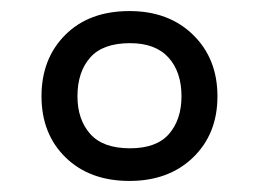

<svg xmlns="http://www.w3.org/2000/svg" viewBox="-20 -744 468 347"><path d="M214 -417Q142 -417 98.5 -459.5Q55 -502 55 -570Q55 -638 98 -681Q141 -724 214 -724Q285 -724 329 -681Q373 -638 373 -570Q373 -502 329 -459.5Q285 -417 214 -417ZM215 -476Q263 -476 285.5 -502Q308 -528 308 -570Q308 -614 284.5 -640Q261 -666 215 -666Q166 -666 143 -640Q120 -614 120 -570Q120 -528 143 -502Q166 -476 215 -476Z"/></svg>

Font: Noto Sans Tifinagh Hawad
Style: Regular
Weight: 400
Designer: JamraPatel
Foundry: JamraPatel LLC
Version: Version 2.006; ttfautohint (v1.8.4.7-5d5b)